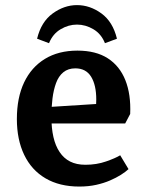

<svg xmlns="http://www.w3.org/2000/svg" viewBox="-20 -700 562 734"><path d="M283.3 13.2Q207.6 13.2 154.1 -18.2Q100.5 -49.6 72.5 -108Q44.5 -166.3 44.5 -245Q44.5 -326.6 72.2 -385Q100 -443.3 151.8 -474.9Q203.6 -506.5 276 -506.5Q346.6 -506.5 392.1 -477.1Q437.5 -447.8 459.2 -393.6Q480.9 -339.4 477.7 -264.4L458.5 -227.9H161.9L162.5 -290.7L399.4 -305.7L341.3 -251Q343.8 -268.5 345.9 -285.1Q348 -301.7 348 -319.3Q348 -374.8 328.3 -406.8Q308.6 -438.7 267.9 -438.7Q240.5 -438.7 222.1 -423.7Q203.8 -408.7 194.3 -382.5Q184.7 -356.3 180.6 -323.3Q176.5 -290.4 176.5 -253.5Q176.5 -210.3 184.2 -176.4Q191.9 -142.5 208 -118.6Q224 -94.6 248.2 -82.4Q272.5 -70.1 306.5 -70.1Q349.1 -70.1 385.2 -82.7Q421.4 -95.3 439.5 -106.4L471.3 -53.5Q460.3 -43.1 442.3 -31.7Q424.4 -20.4 400.6 -10.1Q376.8 0.2 347.5 6.7Q318.1 13.2 283.3 13.2ZM427.1 -552 381.2 -534.9Q367.1 -570.5 337.1 -588.2Q307.1 -606 274.3 -606Q241.8 -606 211.8 -588.2Q181.8 -570.5 167.4 -534.9L121.8 -552Q137.4 -616.7 181.5 -648.6Q225.5 -680.5 274.3 -680.5Q324 -680.5 367.8 -648.6Q411.5 -616.7 427.1 -552Z"/></svg>

Font: Andada Pro
Style: Regular
Weight: 400
Designer: Carolina Giovagnoli
Foundry: Huerta Tipografica
Version: Version 3.003